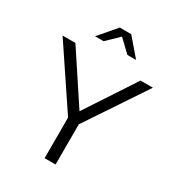

<svg xmlns="http://www.w3.org/2000/svg" viewBox="-214 -1042 1066 1167"><g transform="rotate(30 319.5 -458.0)"><path d="M281 0V-285L3 -700H93L322 -353L550 -700H637L358 -282V0ZM403 -795 319 -875 236 -795H176L280 -916H360L464 -795Z"/></g></svg>

Font: Red Hat Display Variable
Style: Regular
Weight: 400
Designer: Pentagram, MCKL
Foundry: Pentagram, MCKL
Version: Version 1.021